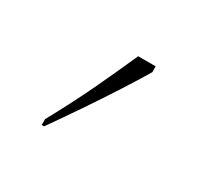

<svg xmlns="http://www.w3.org/2000/svg" viewBox="-55 -828 293 285"><g transform="rotate(30 91.5 -686.0)"><path d="M40 -616Q64 -660 81 -696Q98 -732 113 -766H143V-756Q133 -739 116 -712.5Q99 -686 80 -658Q61 -630 44 -606H40Z"/></g></svg>

Font: Noto Serif Display ExtraCondensed Thin
Style: Regular
Weight: 100
Width: 2
Designer: Monotype Design Team
Foundry: Monotype Imaging Inc.
Version: Version 2.009